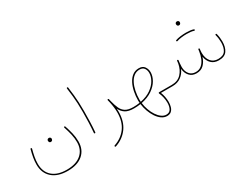

<svg xmlns="http://www.w3.org/2000/svg" viewBox="-65 -1226 2740 2096"><g transform="rotate(-30 1305.0 -178.0)"><path d="M353 215.8Q228 215.8 158.4 154.1Q88.9 92.3 88.9 -14.6Q88.9 -57.6 96.7 -101.8Q104.5 -146 117.7 -194.8Q119.6 -202.6 127.9 -200.7Q136.2 -198.7 134.3 -190.4Q121.1 -142.1 113.3 -98.9Q105.5 -55.7 105.5 -14.2Q105.5 85.9 168.9 142.6Q232.4 199.2 349.6 199.2Q466.8 199.2 531 143.8Q595.2 88.4 595.2 -6.8Q595.2 -56.2 584 -105.7Q572.8 -155.3 553.7 -212.9Q550.8 -221.2 559.1 -223.1Q566.9 -225.1 569.8 -217.3Q587.4 -165.5 600.1 -112.5Q612.8 -59.6 612.8 -5.9Q612.8 96.7 544.7 156.2Q476.6 215.8 353 215.8ZM326.7 -178.7Q326.7 -186.5 332.8 -193.4Q338.9 -200.2 351.1 -200.2Q364.3 -200.2 370.6 -190.4Q374.5 -184.6 374.5 -177.7Q374.5 -168.9 369.1 -159.9Q363.8 -150.9 349.6 -150.9Q340.3 -150.9 335.2 -155.8Q330.1 -160.6 328.1 -167Q326.7 -172.4 326.7 -178.7Z M792.5 -568.4Q791.5 -576.7 799.8 -577.6Q808.1 -578.6 809.1 -570.3Q816.9 -511.7 821.8 -465.8Q826.7 -419.9 828.9 -371.8Q831.1 -323.7 831.1 -259.3Q831.1 -198.7 828.9 -129.9Q826.7 -61 821.3 0Q820.3 8.8 812 7.8Q803.2 6.8 804.2 -1Q809.6 -61 812 -129.9Q814.5 -198.7 814.5 -259.3Q814.5 -323.2 812.3 -370.8Q810.1 -418.5 805.2 -464.1Q800.3 -509.8 792.5 -568.4Z M939 246.6Q931.2 249 928.2 241.2Q924.8 232.9 933.1 230Q1027.8 198.2 1083 123.5Q1138.2 48.8 1138.2 -68.4Q1138.2 -128.4 1123 -198.2Q1120.6 -207 1118.7 -216.1Q1116.7 -225.1 1114.3 -234.4Q1112.8 -239.7 1117.2 -242.7Q1118.7 -244.1 1120.6 -244.6Q1122.6 -245.1 1124.5 -244.6Q1125 -244.6 1125.5 -244.1Q1126 -244.1 1126 -243.7Q1127 -243.7 1127.9 -242.7Q1127.9 -242.7 1128.4 -242.7Q1128.9 -242.2 1129.4 -241.2Q1129.9 -240.7 1129.9 -240.2Q1130.9 -239.7 1130.9 -238.8Q1130.9 -238.8 1130.9 -238.3Q1135.3 -222.2 1138.7 -206.5Q1151.9 -152.8 1169.7 -113.3Q1187.5 -73.7 1221.9 -52Q1256.3 -30.3 1319.8 -30.3H1320.3Q1328.6 -30.3 1328.6 -22Q1328.6 -13.7 1320.3 -13.7H1319.8Q1249 -13.7 1211.4 -38.3Q1173.8 -63 1153.3 -105.5Q1154.8 -86.9 1154.8 -68.4Q1154.8 53.2 1096.7 133.3Q1038.6 213.4 939 246.6Z M1312 -22Q1312 -30.3 1320.3 -30.3Q1362.3 -30.3 1400.9 -36.6Q1399.4 -51.8 1399.4 -66.4Q1399.4 -121.6 1410.2 -175Q1420.9 -228.5 1443.1 -272.2Q1465.3 -315.9 1499.5 -342Q1533.7 -368.2 1581.1 -368.2Q1628.9 -368.2 1650.9 -337.2Q1672.9 -306.2 1672.9 -266.6Q1672.9 -217.8 1644.3 -167.7Q1615.7 -117.7 1559.3 -78.6Q1502.9 -39.6 1419.9 -22.9Q1425.3 22.9 1441.2 66.7Q1457 110.4 1480.2 145.3Q1503.4 180.2 1531.7 200.9Q1560.1 221.7 1590.8 221.7Q1631.3 221.7 1648.2 190.4Q1665 159.2 1665 113.3Q1665 78.1 1656.7 42.5Q1648.4 6.8 1636.2 -18.1Q1635.3 -21 1635.3 -22.5Q1635.3 -30.3 1644 -30.3H1803.7Q1812 -30.3 1812 -22Q1812 -13.7 1803.7 -13.7H1657.2Q1668.5 13.2 1675 46.6Q1681.6 80.1 1681.6 113.3Q1681.6 144.5 1673.3 173.6Q1665 202.6 1645.3 220.9Q1625.5 239.3 1590.8 239.3Q1554.7 239.3 1522.9 216.8Q1491.2 194.3 1466.3 157Q1441.4 119.6 1424.8 73.5Q1408.2 27.3 1402.3 -20Q1362.8 -13.7 1320.3 -13.7Q1312 -13.7 1312 -22ZM1417 -66.4Q1417 -53.2 1418 -39.6Q1497.6 -55.7 1550.5 -93Q1603.5 -130.4 1629.6 -177Q1655.8 -223.6 1655.8 -266.6Q1655.8 -301.8 1637.9 -326.7Q1620.1 -351.6 1581.1 -351.6Q1540.5 -351.6 1509.8 -328.1Q1479 -304.7 1458.5 -264.2Q1438 -223.6 1427.5 -172.6Q1417 -121.6 1417 -66.4Z M1795.4 -22Q1795.4 -30.3 1803.7 -30.3Q1879.4 -30.3 1923.3 -77.4Q1967.3 -124.5 1980.5 -194.8Q1981.9 -208 1984.9 -228.5Q1985.4 -232.4 1988.8 -234.4Q1988.8 -234.4 1988.8 -234.4Q1989.7 -234.9 1990.2 -234.9Q1990.7 -235.4 1991.2 -235.4Q1992.7 -235.8 1992.7 -235.4Q1993.2 -235.4 1993.7 -235.4Q2001.5 -234.4 2001.5 -226.6V-226.1V-225.6V-224.1Q2000 -209 1997.6 -194.8Q1994.6 -171.4 1994.6 -145Q1994.6 -92.3 2022.7 -56.4Q2050.8 -20.5 2102.1 -20.5Q2145.5 -20.5 2175 -45.4Q2204.6 -70.3 2221.9 -111.1Q2239.3 -151.9 2245.6 -199.7Q2246.6 -209 2248 -219.7Q2249 -228 2257.3 -227.1Q2266.1 -226.1 2264.6 -217.8Q2263.7 -206.5 2262.2 -195.8Q2260.7 -181.6 2260.7 -169.4Q2260.7 -103 2293.5 -62.3Q2326.2 -21.5 2385.3 -21.5Q2450.7 -21.5 2476.6 -60.1Q2502.4 -98.6 2502.4 -165.5Q2502.4 -186.5 2499.5 -210.4Q2496.6 -234.4 2489.7 -261.2Q2487.8 -269 2495.1 -271Q2503.9 -273.9 2506.3 -265.1Q2513.2 -237.8 2516.1 -212.9Q2519 -188 2519 -165.5Q2519 -92.8 2488.3 -48.8Q2457.5 -4.9 2385.3 -4.9Q2326.2 -4.9 2291.3 -39.1Q2256.3 -73.2 2247.1 -128.9Q2230.5 -75.2 2195.6 -39.6Q2160.6 -3.9 2102.1 -3.9Q2046.9 -3.9 2014.6 -40.5Q1982.4 -77.1 1978.5 -131.3Q1956.1 -79.1 1912.1 -46.4Q1868.2 -13.7 1803.7 -13.7Q1795.4 -13.7 1795.4 -22ZM2173.8 -581.5Q2173.8 -589.4 2179.9 -596.2Q2186 -603 2198.2 -603Q2211.4 -603 2217.8 -593.3Q2221.7 -587.4 2221.7 -580.6Q2221.7 -571.8 2216.3 -562.7Q2210.9 -553.7 2196.8 -553.7Q2187.5 -553.7 2182.4 -558.6Q2177.2 -563.5 2175.3 -569.8Q2173.8 -575.2 2173.8 -581.5ZM2085.4 -418.5Q2082.5 -427.2 2090.3 -429.2Q2115.7 -438.5 2151.4 -442.9Q2187 -447.3 2221.7 -447.3Q2249.5 -447.3 2274.4 -444.3Q2299.3 -441.4 2315.9 -435.1Q2324.2 -432.1 2320.8 -424.3Q2319.8 -421.9 2316.7 -419.7Q2313.5 -417.5 2310.1 -419.4Q2296.4 -424.8 2272.7 -427.7Q2249 -430.7 2221.7 -430.7Q2187.5 -430.7 2153.3 -426.3Q2119.1 -421.9 2096.2 -413.6Q2088.9 -410.6 2085.4 -418.5Z"/></g></svg>

Font: Mikhak-DS2-FD Thin
Style: Regular
Weight: 100
Designer: Amin Abedi
Version: Version 3.2